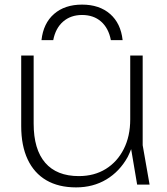

<svg xmlns="http://www.w3.org/2000/svg" viewBox="-20 -801 724 833"><path d="M512 -627H461Q451 -679 418.5 -707.5Q386 -736 336 -736Q287 -736 254 -707.5Q221 -679 211 -627H160Q168 -700 214.5 -740.5Q261 -781 336 -781Q411 -781 457.5 -740.5Q504 -700 512 -627ZM310 12Q234 12 181 -19Q128 -50 100 -109.5Q72 -169 72 -254V-560H126V-265Q126 -153 176 -95Q226 -37 322 -37Q389 -37 439 -68Q489 -99 517 -154.5Q545 -210 545 -283V-560H599V-171L629 0H575L549 -154Q542 -136 534 -120Q499 -57 441.5 -22.5Q384 12 310 12Z"/></svg>

Font: Bounded
Style: Regular
Weight: 200
Designer: Vlad Churkin
Version: Version 1.0